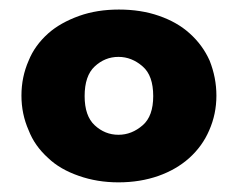

<svg xmlns="http://www.w3.org/2000/svg" viewBox="-20 -729 498 402"><path d="M24.9 -528.8Q24.9 -567.9 40 -602.1Q52.7 -633.8 81.1 -659.2Q106.4 -681.6 146 -695.8Q183.1 -709 229 -709Q275.4 -709 313 -695.8Q351.1 -682.6 377 -659.2Q404.3 -634.8 418.9 -602.1Q433.1 -566.4 433.1 -528.8Q433.1 -490.2 418 -456.1Q403.8 -422.9 376 -397.9Q349.1 -374 312 -360.8Q273.4 -347.2 228 -347.2Q183.6 -347.2 145 -360.8Q105.5 -374.5 81.1 -397.9Q52.7 -423.3 40 -456.1Q24.9 -490.2 24.9 -528.8ZM157.2 -527.8Q157.2 -486.3 178.2 -466.8Q199.7 -446.8 228 -446.8Q255.9 -446.8 278.8 -466.8Q300.8 -485.8 300.8 -527.8Q300.8 -570.8 278.8 -589.8Q255.9 -609.9 228 -609.9Q199.7 -609.9 178.2 -589.8Q157.2 -570.3 157.2 -527.8Z"/></svg>

Font: PoppinsZ
Style: Bold
Weight: 700
Designer: Ninad Kale (Devanagari), Jonny Pinhorn (Latin)
Foundry: Indian Type Foundry
Version: Version 3.002;FEAKit 1.0